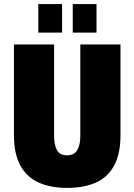

<svg xmlns="http://www.w3.org/2000/svg" viewBox="-20 -905 656 937"><path d="M308 12Q227 12 169 -14Q111 -40 79.5 -97Q48 -154 48 -246V-688H244V-241Q244 -199 257.5 -173Q271 -147 307 -147Q343 -147 357.5 -173Q372 -199 372 -241V-688H568V-246Q568 -154 537 -97Q506 -40 448 -14Q390 12 308 12ZM167 -746V-885H283V-746ZM335 -746V-885H451V-746Z"/></svg>

Font: Archivo Condensed Black
Style: Regular
Weight: 900
Width: 3
Designer: Hector Gatti
Foundry: Omnibus-Type
Version: Version 2.001